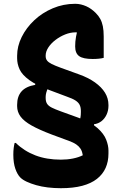

<svg xmlns="http://www.w3.org/2000/svg" viewBox="-20 -740 640 1009"><path d="M375 -720Q391 -720 405.5 -716.5Q420 -713 433.5 -707Q447 -701 459.5 -692Q472 -683 483 -672Q498 -657 507 -640.5Q516 -624 520.5 -602Q525 -580 525 -548Q525 -520 525 -492Q525 -464 525 -436Q514 -433 499 -431.5Q484 -430 467 -430Q417 -430 396 -445Q375 -460 375 -496Q375 -508 376 -521Q377 -534 379.5 -547Q382 -560 385 -573Q388 -586 392 -599L413 -563Q398 -570 377 -570Q350 -570 322.5 -559Q295 -548 271.5 -530Q248 -512 234 -490.5Q220 -469 220 -448V-445Q220 -431 227.5 -421.5Q235 -412 252 -403.5Q269 -395 299 -384L393 -350Q444 -332 479 -307Q514 -282 532 -252.5Q550 -223 550 -188V-184Q550 -159 540 -137.5Q530 -116 513 -103Q496 -90 474 -87V-68L384 -83Q392 -94 396.5 -103.5Q401 -113 403 -124Q405 -135 405 -151V-157Q405 -176 398.5 -189Q392 -202 376.5 -212Q361 -222 332 -232L244 -265Q171 -292 133.5 -319.5Q96 -347 83 -375.5Q70 -404 70 -434V-447Q70 -497 94 -545.5Q118 -594 160 -633.5Q202 -673 257.5 -696.5Q313 -720 375 -720ZM300 99Q334 99 363.5 93Q393 87 415 76L414 71Q411 53 402.5 40.5Q394 28 380 18.5Q366 9 344 1L252 -33Q186 -58 146 -80.5Q106 -103 88 -127.5Q70 -152 70 -182V-189Q70 -234 93.5 -260Q117 -286 165 -294V-314L245 -299Q237 -289 231.5 -276.5Q226 -264 223 -252.5Q220 -241 220 -231V-225Q220 -206 227.5 -194.5Q235 -183 252 -174.5Q269 -166 299 -155L393 -121Q459 -97 492.5 -67Q526 -37 538 -6Q550 25 550 51V67Q550 109 535 142.5Q520 176 489.5 200Q459 224 412 236.5Q365 249 300 249Q264 249 231 245Q198 241 170 233Q142 225 120.5 215Q99 205 87 193Q71 177 60.5 146.5Q50 116 50 73Q50 53 52 37.5Q54 22 57 11H63Q107 54 166 76.5Q225 99 300 99Z"/></svg>

Font: Recursive Monospace Casual ExtraBold
Style: Regular
Weight: 800
Version: Version 1.047